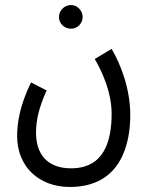

<svg xmlns="http://www.w3.org/2000/svg" viewBox="-20 -512 592 762"><path d="M262 -398C287 -398 308 -419 308 -444C308 -470 287 -492 262 -492C235 -492 214 -470 214 -444C214 -419 235 -398 262 -398ZM48 28C48 149 134 230 257 230C465 230 497 51 497 -55C497 -159 460 -255 423 -318L356 -278C412 -181 423 -107 423 -61C423 50 392 156 262 156C166 156 123 98 123 15C123 -38 136 -88 165 -153L103 -185C57 -90 48 -21 48 28Z"/></svg>

Font: Noto Sans Arabic ExtCond
Style: Regular
Weight: 400
Width: 2
Designer: Monotype Design Team, Nadine Chahine, Nizar Qandah and Khaled Hosny
Foundry: Monotype Imaging Inc.
Version: Version 2.012